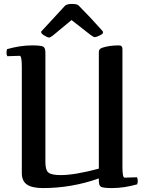

<svg xmlns="http://www.w3.org/2000/svg" viewBox="-20 -944 735 977"><path d="M346 -924Q372 -924 380 -916Q410 -886 440 -854Q470 -822 501 -787Q505 -783 504 -778Q503 -773 499.5 -770.5Q496 -768 489.5 -764.5Q483 -761 474.5 -758Q466 -755 462 -755Q456 -755 440 -767L344 -842L250 -764Q236 -753 230 -753Q225 -753 216 -757.5Q207 -762 201 -766Q195 -770 192 -774.5Q189 -779 189 -782Q189 -783 191 -785L312 -916Q324 -924 346 -924ZM585 -713Q603 -713 603 -695V-95Q603 -40 614 -40L677 -42Q681 -34 681 -23Q681 -15 678 -6Q611 13 550 13Q504 13 493 6Q482 -1 483 -30V-36Q344 13 199 13Q143 13 117 -5Q91 -23 91 -63V-605Q91 -660 80 -660L17 -658Q13 -666 13 -677Q13 -685 16 -694Q83 -713 144 -713Q190 -713 201 -706Q212 -699 211 -670V-118Q211 -78 227 -65.5Q243 -53 289 -53Q361 -53 483 -86V-680Q483 -695 500 -701Q536 -713 585 -713Z"/></svg>

Font: Federant
Style: Medium
Weight: 500
Designer: Cyreal (www.cyreal.org)
Foundry: Cyreal (www.cyreal.org)
Version: Version 1.010